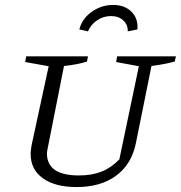

<svg xmlns="http://www.w3.org/2000/svg" viewBox="-20 -749 732 777"><path d="M290 8Q203 8 153.5 -27.5Q104 -63 104 -126Q104 -139 108 -162L177 -481L82 -498L86 -521H336L332 -500Q314 -494 291 -489.5Q268 -485 239 -482L175 -159Q173 -148 171.5 -141Q170 -134 170 -128Q170 -39 299 -39Q352 -39 391 -54.5Q430 -70 463 -104L542 -481L450 -498L454 -521H692L687 -500Q669 -495 646.5 -490.5Q624 -486 593 -482L530 -170Q513 -85 450.5 -38.5Q388 8 290 8ZM438 -729Q485 -729 512.5 -701Q540 -673 536 -630L497 -622Q498 -649 479 -666.5Q460 -684 429 -684Q398 -684 372.5 -666.5Q347 -649 336 -622L301 -630Q312 -673 351 -701Q390 -729 438 -729Z"/></svg>

Font: Piazzolla SC Light
Style: Italic
Weight: 300
Italic angle: -11.3°
Designer: Juan Pablo del Peral
Foundry: Huerta Tipografica
Version: Version 1.330